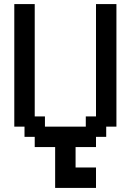

<svg xmlns="http://www.w3.org/2000/svg" viewBox="-20 -720 640 940"><path d="M250 200H450V100H350V0H450V-50H500V-100H550V-700H450V-150H400V-100H200V-150H150V-700H50V-100H100V-50H150V0H250Z"/></svg>

Font: Matrix Sans Video
Style: Regular
Weight: 400
Designer: Brad Neil
Version: Version 1.100